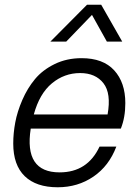

<svg xmlns="http://www.w3.org/2000/svg" viewBox="-20 -778 584 812"><path d="M325 -532Q416 -532 463 -480.5Q510 -429 510 -342Q510 -281 491 -234H110Q81 -49 232 -49Q350 -49 401 -158H472Q441 -76 375 -31Q309 14 224 14Q133 14 84.5 -33Q36 -80 36 -171Q36 -214 44.5 -260Q53 -306 74.5 -355.5Q96 -405 128 -443.5Q160 -482 211 -507Q262 -532 325 -532ZM123 -294H435Q451 -383 417.5 -426Q384 -469 319 -469Q252 -469 199.5 -425.5Q147 -382 123 -294ZM193 -602 348 -758H408L497 -602H432L369 -715L260 -602Z"/></svg>

Font: Nacelle Light
Style: Italic
Weight: 300
Italic angle: -12°
Designer: Sora Sagano
Foundry: Sora Sagano
Version: Version 1.000;FEAKit 1.0